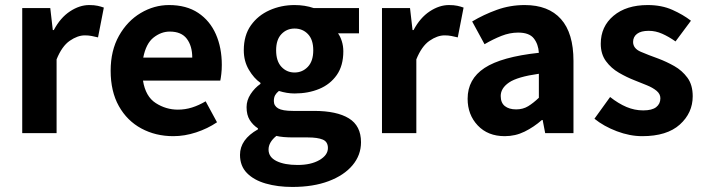

<svg xmlns="http://www.w3.org/2000/svg" viewBox="-20 -527 2790 760"><path d="M68 0V-495H179L189 -408H193Q219 -457 257 -482Q295 -507 333 -507Q353 -507 366.5 -504Q380 -501 391 -497L368 -379Q355 -382 343 -384.5Q331 -387 316 -387Q287 -387 256 -365.5Q225 -344 204 -292V0Z M666 12Q596 12 539.5 -18.5Q483 -49 450.5 -107Q418 -165 418 -247Q418 -327 451 -385.5Q484 -444 537 -475.5Q590 -507 649 -507Q718 -507 764.5 -476Q811 -445 834.5 -391.5Q858 -338 858 -270Q858 -251 856 -234Q854 -217 852 -208H546Q556 -145 596.5 -119Q637 -93 684 -93Q713 -93 740 -101.5Q767 -110 794 -126L839 -43Q802 -18 756.5 -3Q711 12 666 12ZM652 -402Q618 -402 588 -378.5Q558 -355 547 -299H741Q741 -345 719.5 -373.5Q698 -402 652 -402Z M1137 213Q1079 213 1032 199.5Q985 186 957.5 158Q930 130 930 86Q930 25 1001 -15V-19Q981 -32 968.5 -52Q956 -72 956 -103Q956 -130 972 -154.5Q988 -179 1011 -195V-199Q985 -217 965 -251Q945 -285 945 -328Q945 -387 973 -426.5Q1001 -466 1047 -486.5Q1093 -507 1146 -507Q1187 -507 1222 -495H1401V-395H1318Q1327 -383 1333 -364Q1339 -345 1339 -324Q1339 -267 1313 -230Q1287 -193 1243.5 -175Q1200 -157 1146 -157Q1116 -157 1084 -167Q1074 -159 1069 -150Q1064 -141 1064 -127Q1064 -108 1081 -98Q1098 -88 1140 -88H1223Q1313 -88 1361 -58.5Q1409 -29 1409 36Q1409 87 1375.5 127Q1342 167 1281 190Q1220 213 1137 213ZM1146 -240Q1177 -240 1198.5 -262.5Q1220 -285 1220 -328Q1220 -370 1199 -392Q1178 -414 1146 -414Q1115 -414 1094 -392Q1073 -370 1073 -328Q1073 -285 1094 -262.5Q1115 -240 1146 -240ZM1158 126Q1211 126 1244.5 106.5Q1278 87 1278 59Q1278 34 1257.5 25.5Q1237 17 1199 17H1142Q1098 17 1074 11Q1043 36 1043 65Q1043 95 1074.5 110.5Q1106 126 1158 126Z M1492 0V-495H1603L1613 -408H1617Q1643 -457 1681 -482Q1719 -507 1757 -507Q1777 -507 1790.5 -504Q1804 -501 1815 -497L1792 -379Q1779 -382 1767 -384.5Q1755 -387 1740 -387Q1711 -387 1680 -365.5Q1649 -344 1628 -292V0Z M1978 12Q1911 12 1871 -30.5Q1831 -73 1831 -136Q1831 -214 1898 -258Q1965 -302 2113 -318Q2111 -352 2093 -375Q2075 -398 2031 -398Q1998 -398 1965 -385Q1932 -372 1898 -352L1849 -442Q1894 -469 1946.5 -488Q1999 -507 2057 -507Q2151 -507 2200.5 -451.5Q2250 -396 2250 -286V0H2138L2128 -52H2125Q2093 -24 2056.5 -6Q2020 12 1978 12ZM2023 -94Q2050 -94 2070.5 -106.5Q2091 -119 2113 -140V-235Q2028 -223 1995 -200.5Q1962 -178 1962 -147Q1962 -120 1978.5 -107Q1995 -94 2023 -94Z M2522 12Q2473 12 2421.5 -7.5Q2370 -27 2333 -57L2395 -143Q2428 -117 2460 -103.5Q2492 -90 2526 -90Q2561 -90 2577.5 -103Q2594 -116 2594 -138Q2594 -155 2579 -167.5Q2564 -180 2540.5 -189.5Q2517 -199 2492 -209Q2461 -221 2430 -239Q2399 -257 2378.5 -285Q2358 -313 2358 -354Q2358 -422 2408.5 -464.5Q2459 -507 2544 -507Q2599 -507 2641.5 -488Q2684 -469 2715 -445L2654 -363Q2627 -382 2601 -393.5Q2575 -405 2548 -405Q2517 -405 2501.5 -393Q2486 -381 2486 -361Q2486 -335 2516.5 -322Q2547 -309 2586 -295Q2618 -283 2649 -265.5Q2680 -248 2701 -219.5Q2722 -191 2722 -146Q2722 -80 2671 -34Q2620 12 2522 12Z"/></svg>

Font: Assistant
Style: Bold
Weight: 700
Designer: Hebrew By Ben Nathan, Latin by Paul Hunt
Version: Version 3.000